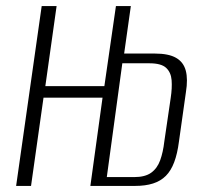

<svg xmlns="http://www.w3.org/2000/svg" viewBox="-20 -611 667 631"><path d="M33 0 117 -591H166L129 -328H323L361 -591H410L388 -435H489Q534 -435 558.5 -421Q583 -407 590.5 -379Q598 -351 591 -308L568 -145Q563 -106 552.5 -78Q542 -50 525 -33Q508 -16 483 -8Q458 0 424 0H277L317 -290H123L82 0ZM331 -29H421Q457 -29 477 -43.5Q497 -58 506.5 -84.5Q516 -111 520 -146L541 -289Q546 -322 544 -347.5Q542 -373 526 -388Q510 -403 471 -403H382Z"/></svg>

Font: Alumni Sans Light
Style: Italic
Weight: 300
Italic angle: -8°
Version: Version 1.016